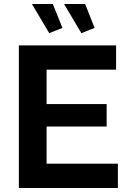

<svg xmlns="http://www.w3.org/2000/svg" viewBox="-20 -936 641 956"><path d="M567 -121V0H74V-710H558V-589H212V-418H511V-306H212V-121ZM299 -916H404L451 -797L385 -771ZM243 -916 291 -797 225 -771 139 -916Z"/></svg>

Font: YasnoRaleway
Style: Bold
Weight: 700
Designer: Matt McInerney, Pablo Impallari, Rodrigo Fuenzalida
Foundry: Matt McInerney, Pablo Impallari, Rodrigo Fuenzalida
Version: Version 4.026